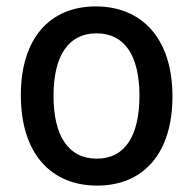

<svg xmlns="http://www.w3.org/2000/svg" viewBox="-20 -569 603 599"><path d="M283 10C427 10 518 -90 518 -268C518 -452 420 -549 279 -549C136 -549 45 -450 45 -272C45 -90 139 10 283 10ZM282 -74C192 -74 147 -147 147 -270C147 -393 192 -465 281 -465C370 -465 415 -394 415 -270C415 -147 371 -74 282 -74Z"/></svg>

Font: Noto Sans Mono SemiCondensed Medium
Style: Regular
Weight: 500
Width: 4
Designer: Monotype Design Team
Foundry: Monotype Imaging Inc.
Version: Version 2.014